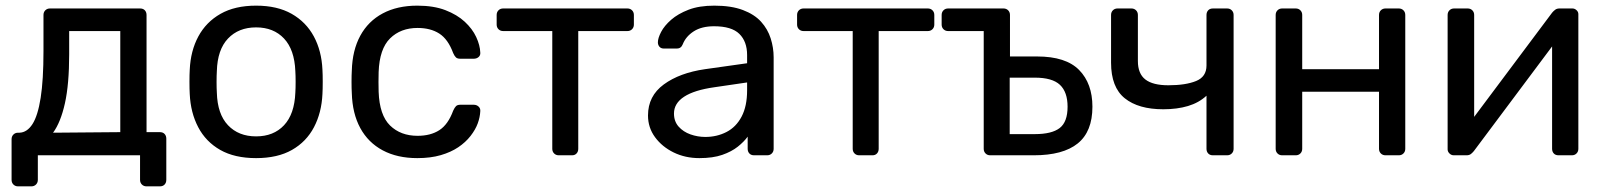

<svg xmlns="http://www.w3.org/2000/svg" viewBox="-20 -550 5682 680"><path d="M44 110Q34 110 27.5 103.5Q21 97 21 87V-57Q21 -67 27.5 -73.5Q34 -80 44 -80H49Q76 -81 95 -110.5Q114 -140 124 -203.5Q134 -267 134 -369V-497Q134 -507 140.5 -513.5Q147 -520 157 -520H476Q487 -520 493 -513.5Q499 -507 499 -497V-82H546Q557 -82 563 -75.5Q569 -69 569 -59V87Q569 97 563 103.5Q557 110 546 110H499Q489 110 482.5 103.5Q476 97 476 87V0H114V87Q114 97 107.5 103.5Q101 110 91 110ZM168 -80 406 -82V-440H225V-358Q225 -252 210 -184.5Q195 -117 168 -80Z M887 10Q811 10 760 -19Q709 -48 682 -99.5Q655 -151 652 -217Q651 -234 651 -260.5Q651 -287 652 -303Q655 -370 682.5 -421Q710 -472 761 -501Q812 -530 887 -530Q962 -530 1013 -501Q1064 -472 1091.5 -421Q1119 -370 1122 -303Q1123 -287 1123 -260.5Q1123 -234 1122 -217Q1119 -151 1092 -99.5Q1065 -48 1014 -19Q963 10 887 10ZM887 -67Q949 -67 986 -106.5Q1023 -146 1026 -222Q1027 -237 1027 -260Q1027 -283 1026 -298Q1023 -374 986 -413.5Q949 -453 887 -453Q825 -453 787.5 -413.5Q750 -374 748 -298Q747 -283 747 -260Q747 -237 748 -222Q750 -146 787.5 -106.5Q825 -67 887 -67Z M1458 10Q1387 10 1335.5 -17.5Q1284 -45 1256 -96.5Q1228 -148 1226 -220Q1225 -235 1225 -260Q1225 -285 1226 -300Q1228 -372 1256 -423.5Q1284 -475 1335.5 -502.5Q1387 -530 1458 -530Q1516 -530 1557.5 -514Q1599 -498 1626 -473Q1653 -448 1666.5 -419Q1680 -390 1681 -364Q1682 -354 1675 -348Q1668 -342 1658 -342H1610Q1600 -342 1595 -346.5Q1590 -351 1585 -362Q1567 -411 1536 -431Q1505 -451 1459 -451Q1399 -451 1361.5 -414Q1324 -377 1321 -295Q1320 -259 1321 -225Q1324 -142 1361.5 -105.5Q1399 -69 1459 -69Q1505 -69 1536 -89Q1567 -109 1585 -158Q1590 -169 1595 -174Q1600 -179 1610 -179H1658Q1668 -179 1675 -172.5Q1682 -166 1681 -156Q1680 -135 1672 -113Q1664 -91 1646.5 -68.5Q1629 -46 1603 -28.5Q1577 -11 1541 -0.5Q1505 10 1458 10Z M1959 0Q1949 0 1942.5 -6.5Q1936 -13 1936 -23V-440H1762Q1752 -440 1745.5 -446.5Q1739 -453 1739 -463V-497Q1739 -507 1745.5 -513.5Q1752 -520 1762 -520H2202Q2212 -520 2218.5 -513.5Q2225 -507 2225 -497V-463Q2225 -453 2218.5 -446.5Q2212 -440 2202 -440H2028V-23Q2028 -13 2022 -6.5Q2016 0 2006 0Z M2457 10Q2407 10 2366 -10Q2325 -30 2300 -64Q2275 -98 2275 -141Q2275 -210 2331 -251Q2387 -292 2477 -305L2626 -326V-355Q2626 -403 2598.5 -430Q2571 -457 2509 -457Q2465 -457 2437 -439Q2409 -421 2398 -393Q2392 -378 2377 -378H2332Q2321 -378 2315.5 -384.5Q2310 -391 2310 -400Q2310 -415 2321.5 -437Q2333 -459 2357 -480Q2381 -501 2418.5 -515.5Q2456 -530 2510 -530Q2570 -530 2611 -514.5Q2652 -499 2675.5 -473Q2699 -447 2709.5 -414Q2720 -381 2720 -347V-23Q2720 -13 2713.5 -6.5Q2707 0 2697 0H2651Q2640 0 2634 -6.5Q2628 -13 2628 -23V-66Q2615 -48 2593 -30.5Q2571 -13 2538 -1.5Q2505 10 2457 10ZM2478 -65Q2519 -65 2553 -82.5Q2587 -100 2606.5 -137Q2626 -174 2626 -230V-258L2510 -241Q2439 -231 2403 -207.5Q2367 -184 2367 -148Q2367 -120 2383.5 -101.5Q2400 -83 2425.5 -74Q2451 -65 2478 -65Z M3023 0Q3013 0 3006.5 -6.5Q3000 -13 3000 -23V-440H2826Q2816 -440 2809.5 -446.5Q2803 -453 2803 -463V-497Q2803 -507 2809.5 -513.5Q2816 -520 2826 -520H3266Q3276 -520 3282.5 -513.5Q3289 -507 3289 -497V-463Q3289 -453 3282.5 -446.5Q3276 -440 3266 -440H3092V-23Q3092 -13 3086 -6.5Q3080 0 3070 0Z M3487 0Q3477 0 3470.5 -6.5Q3464 -13 3464 -23V-440H3338Q3328 -440 3321.5 -446.5Q3315 -453 3315 -463V-497Q3315 -507 3321.5 -513.5Q3328 -520 3338 -520H3534Q3544 -520 3550.5 -513.5Q3557 -507 3557 -497V-350H3653Q3755 -350 3802 -302Q3849 -254 3849 -172Q3849 -84 3797 -42Q3745 0 3641 0ZM3556 -75H3645Q3705 -75 3733 -96.5Q3761 -118 3761 -172Q3761 -224 3734 -249.5Q3707 -275 3645 -275H3556Z M4276 0Q4265 0 4259 -6.5Q4253 -13 4253 -23V-211Q4226 -186 4187.5 -174.5Q4149 -163 4100 -163Q4012 -163 3963.5 -202Q3915 -241 3915 -328V-497Q3915 -507 3921.5 -513.5Q3928 -520 3938 -520H3987Q3997 -520 4003.5 -513.5Q4010 -507 4010 -497V-334Q4010 -289 4036.5 -268.5Q4063 -248 4118 -248Q4179 -248 4216 -263Q4253 -278 4253 -318V-497Q4253 -507 4259 -513.5Q4265 -520 4276 -520H4326Q4336 -520 4342.5 -513.5Q4349 -507 4349 -497V-23Q4349 -13 4342.5 -6.5Q4336 0 4326 0Z M4521 0Q4511 0 4504.5 -6.5Q4498 -13 4498 -23V-497Q4498 -507 4504.5 -513.5Q4511 -520 4521 -520H4569Q4579 -520 4585.5 -513.5Q4592 -507 4592 -497V-305H4864V-497Q4864 -507 4870.5 -513.5Q4877 -520 4887 -520H4934Q4944 -520 4950.5 -513.5Q4957 -507 4957 -497V-23Q4957 -13 4950.5 -6.5Q4944 0 4934 0H4887Q4877 0 4870.5 -6.5Q4864 -13 4864 -23V-225H4592V-23Q4592 -13 4585.5 -6.5Q4579 0 4569 0Z M5129 0Q5120 0 5113.5 -6.5Q5107 -13 5107 -21V-497Q5107 -507 5113.5 -513.5Q5120 -520 5130 -520H5178Q5188 -520 5194.5 -513.5Q5201 -507 5201 -497V-73L5174 -100L5477 -505Q5482 -511 5488 -515.5Q5494 -520 5503 -520H5549Q5557 -520 5563.5 -514Q5570 -508 5570 -500V-23Q5570 -13 5563.5 -6.5Q5557 0 5547 0H5500Q5489 0 5483 -6.5Q5477 -13 5477 -23V-422L5505 -423L5200 -15Q5196 -10 5190 -5Q5184 0 5174 0Z"/></svg>

Font: Rubik Light
Style: Regular
Weight: 400
Version: Version 2.101